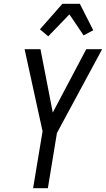

<svg xmlns="http://www.w3.org/2000/svg" viewBox="-20 -995 560 1015"><path d="M155 0 205 -301 110 -735H194L259 -400L436 -735H520L281 -292L233 0ZM235 -803 191 -840 310 -975H402L473 -835L422 -808L347 -919Z"/></svg>

Font: Iosevka
Style: Italic
Weight: 400
Italic angle: -9°
Monospace: yes
Designer: Belleve Invis
Foundry: Belleve Invis
Version: Version 32.5.0; ttfautohint (v1.8.4)